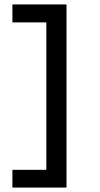

<svg xmlns="http://www.w3.org/2000/svg" viewBox="-20 -736 453 866"><path d="M36 110V30H189V-635H36V-716H280V110Z"/></svg>

Font: MedMera Sans Display
Style: Regular
Weight: 500
Designer: Kasper Nordkvist
Foundry: UNCUT.wtf
Version: Version 1.300